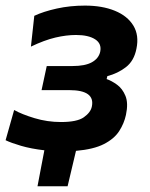

<svg xmlns="http://www.w3.org/2000/svg" viewBox="-29 -530 536 686"><path d="M105 135.5Q111 103.5 117.2 71.2Q123.5 39 129.5 7Q82 1.5 46.2 -9Q10.5 -19.5 -9 -29L21.5 -137Q49 -121.5 94.5 -107.8Q140 -94 189 -94Q246.5 -94 270.5 -111Q294.5 -128 299 -148.5Q312 -208 218.5 -208H119.5L138 -294H229.5Q275 -294 299.2 -307.5Q323.5 -321 329 -345Q335 -374 311 -389.5Q287 -405 242.5 -405Q208 -405 168.8 -395.8Q129.5 -386.5 81.5 -363.5L93.5 -473.5Q126.5 -489 174 -499.5Q221.5 -510 274.5 -510Q336.5 -510 381.5 -491.5Q426.5 -473 447.5 -438.5Q468.5 -404 458.5 -356Q450 -312.5 420.8 -290Q391.5 -267.5 354.5 -258L352 -247.5Q369.5 -241.5 389 -227.5Q408.5 -213.5 419.2 -187.5Q430 -161.5 421 -119.5Q414.5 -89 396.8 -61.5Q379 -34 342.2 -15.2Q305.5 3.5 242.5 9Q235 40.5 227.5 72.2Q220 104 212.5 135.5Z"/></svg>

Font: Commissioner SemiBold
Style: Italic
Weight: 600
Italic angle: -12°
Designer: Kostas Bartsokas
Foundry: Kostas Bartsokas
Version: Version 1.000; ttfautohint (v1.8.3)